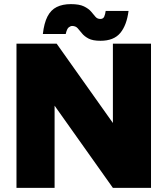

<svg xmlns="http://www.w3.org/2000/svg" viewBox="-20 -912 813 932"><path d="M60 0V-700H255L528 -315V-700H713V0H528L245 -399V0ZM468 -714Q430 -714 409.5 -725Q389 -736 378 -750Q367 -764 357 -775Q347 -786 330 -786Q323 -786 314 -779.5Q305 -773 299 -747H188Q194 -800 210.5 -832Q227 -864 255.5 -878Q284 -892 324 -892Q365 -892 387.5 -881Q410 -870 422 -856Q434 -842 443 -831Q452 -820 467 -820Q481 -820 486 -831.5Q491 -843 493 -859H604Q595 -789 563.5 -751.5Q532 -714 468 -714Z"/></svg>

Font: Figtree Black
Style: Regular
Weight: 900
Designer: Erik Kennedy
Foundry: Erik Kennedy
Version: Version 2.001;gftools[0.9.30]